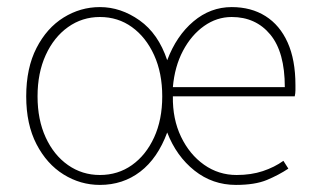

<svg xmlns="http://www.w3.org/2000/svg" viewBox="-20 -510 892 542"><path d="M262 12Q207 12 159.5 -17.5Q112 -47 83 -103Q54 -159 54 -238Q54 -318 83 -374.5Q112 -431 159.5 -460.5Q207 -490 262 -490Q321 -490 374 -452.5Q427 -415 452 -340Q478 -409 526 -449.5Q574 -490 634 -490Q689 -490 729.5 -464.5Q770 -439 792 -390Q814 -341 814 -270Q814 -263 814 -255Q814 -247 812 -238H468Q467 -174 491 -124Q515 -74 556 -45Q597 -16 648 -16Q689 -16 722 -27Q755 -38 780 -56L794 -34Q767 -16 733.5 -2Q700 12 646 12Q580 12 529 -28.5Q478 -69 452 -136Q425 -63 376 -25.5Q327 12 262 12ZM262 -16Q313 -16 352.5 -44Q392 -72 415 -122Q438 -172 438 -238Q438 -304 415 -354.5Q392 -405 352.5 -433.5Q313 -462 262 -462Q212 -462 172 -433.5Q132 -405 109 -354.5Q86 -304 86 -238Q86 -172 109 -122Q132 -72 172 -44Q212 -16 262 -16ZM468 -264H784Q784 -363 743 -412.5Q702 -462 634 -462Q592 -462 556 -436.5Q520 -411 496.5 -366.5Q473 -322 468 -264Z"/></svg>

Font: Source Sans 3 ExtraLight ExtraLight
Style: Regular
Weight: 250
Version: Version 3.052;hotconv 1.1.0;makeotfexe 2.6.0